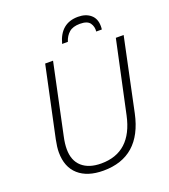

<svg xmlns="http://www.w3.org/2000/svg" viewBox="-162 -1026 1015 1152"><g transform="rotate(-20 345.5 -450.0)"><path d="M299.8 9.8Q198.2 9.8 141.4 -40.5Q84.5 -90.8 84.5 -185.1Q84.5 -217.8 94.2 -264.6L189.9 -713.9H240.2L145 -264.2Q135.7 -221.7 135.7 -186.5Q135.7 -113.3 179.7 -74.2Q223.6 -35.2 302.2 -35.2Q495.6 -35.2 542.5 -254.4L641.1 -713.9H690.9L592.8 -248.5Q537.6 9.8 299.8 9.8ZM325.7 -789.6Q357.4 -910.2 470.2 -910.2Q519.5 -910.2 550 -884.5Q580.6 -858.9 580.6 -810.5Q580.6 -797.4 579.1 -789.6H543.5Q546.9 -820.3 530.5 -843.5Q514.2 -866.7 466.8 -866.7Q421.9 -866.7 397.7 -845.9Q373.5 -825.2 362.3 -789.6Z"/></g></svg>

Font: Open Sans Light
Style: Italic
Weight: 300
Italic angle: -12°
Designer: Monotype Design Team
Foundry: Monotype Imaging Inc.
Version: Version 3.003; ttfautohint (v1.8.4)